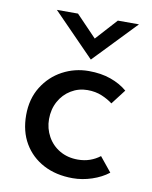

<svg xmlns="http://www.w3.org/2000/svg" viewBox="-76 -701 609 769"><g transform="rotate(10 228.0 -316.5)"><path d="M417 -38Q389 -16 350 -3Q311 10 272 10Q204 10 153 -17Q102 -44 73.5 -92.5Q45 -141 45 -207Q45 -273 75.5 -322Q106 -371 155.5 -397.5Q205 -424 262 -424Q312 -424 351.5 -410Q391 -396 419 -372L373 -312Q355 -326 329 -337Q303 -348 270 -348Q234 -348 203.5 -329.5Q173 -311 155.5 -279Q138 -247 138 -207Q138 -169 156 -136.5Q174 -104 206 -85.5Q238 -67 279 -67Q306 -67 328.5 -75Q351 -83 369 -97ZM179 -643 274 -544 246 -538 341 -643H427L262 -471H261L93 -643Z"/></g></svg>

Font: Josefin Sans Thin
Style: Regular
Weight: 400
Version: Version 2.000